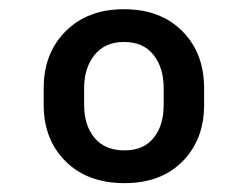

<svg xmlns="http://www.w3.org/2000/svg" viewBox="-20 -742 549 425"><path d="M76.7 -509.9V-546.9Q76.7 -624.3 125.4 -672.9Q174 -721.6 254.3 -721.6Q335.2 -721.6 383.5 -673.1Q431.8 -624.6 431.8 -546.9V-509.9Q431.8 -433.2 384.2 -384.9Q336.6 -336.6 255.7 -336.6Q173.7 -336.6 125.2 -384.9Q76.7 -433.2 76.7 -509.9ZM166.2 -546.9V-509.9Q166.2 -464.5 189.3 -436.8Q212.4 -409.1 255.7 -409.1Q297.9 -409.1 320.1 -436.8Q342.3 -464.5 342.3 -509.9V-546.9Q342.3 -592 319.8 -620.6Q297.2 -649.1 254.3 -649.1Q212.4 -649.1 189.3 -620.4Q166.2 -591.6 166.2 -546.9Z"/></svg>

Font: Karasuma Gothic
Style: Black
Weight: 900
Designer: Rasmus Andersson / Ryoko Nishizuka
Foundry: Genbu
Version: Version 1.00